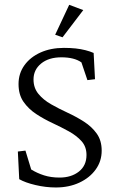

<svg xmlns="http://www.w3.org/2000/svg" viewBox="-20 -786 495 814"><path d="M216.8 8.8Q173.8 8.8 130.4 -1.5Q86.9 -11.7 61.5 -26.4L55.7 -143.6L87.9 -147.5L112.3 -67.4Q137.7 -51.8 167 -42.5Q196.3 -33.2 232.4 -33.2Q282.2 -33.2 314.5 -58.6Q346.7 -84 346.7 -128.9Q346.7 -164.1 325.7 -187.5Q304.7 -210.9 272 -229Q239.3 -247.1 202.6 -264.2Q166 -281.2 133.3 -302.7Q100.6 -324.2 79.6 -354.5Q58.6 -384.8 58.6 -429.7Q58.6 -474.6 83.5 -509.3Q108.4 -543.9 151.9 -563.5Q195.3 -583 251 -583Q278.3 -583 300.8 -580.6Q323.2 -578.1 342.3 -573.2Q361.3 -568.4 377 -561.5L382.8 -450.2L350.6 -446.3L325.2 -521.5Q294.9 -543 240.2 -543Q186.5 -543 154.3 -516.6Q122.1 -490.2 122.1 -449.2Q122.1 -413.1 143.1 -387.7Q164.1 -362.3 196.8 -343.8Q229.5 -325.2 266.6 -308.1Q303.7 -291 336.4 -270Q369.1 -249 390.1 -219.7Q411.1 -190.4 411.1 -147.5Q411.1 -102.5 385.7 -67.4Q360.4 -32.2 316.4 -11.7Q272.5 8.8 216.8 8.8ZM245.1 -627.9 213.9 -638.7 273.4 -765.6 333 -743.2Z"/></svg>

Font: Crimson Pro ExtraLight
Style: Regular
Weight: 250
Designer: Jacques Le Bailly
Foundry: Baron von Fonthausen
Version: Version 1.003